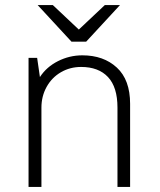

<svg xmlns="http://www.w3.org/2000/svg" viewBox="-20 -740 633 760"><path d="M495 -329V0H445V-314Q445 -395 407.5 -435Q370 -475 301 -475Q257 -475 221 -454Q185 -433 164.5 -396Q144 -359 144 -314V0H93V-511H127L138 -435Q164 -475 209.5 -498Q255 -521 306 -521Q390 -521 442.5 -472.5Q495 -424 495 -329ZM292 -623 395 -720H455L321 -575H263L129 -720H189Z"/></svg>

Font: Chivo Thin
Style: Regular
Weight: 100
Designer: Hector Gatti
Foundry: Omnibus-Type
Version: Version 1.007